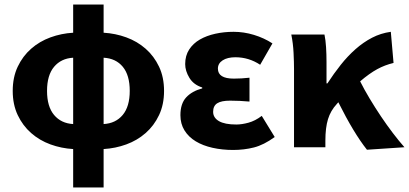

<svg xmlns="http://www.w3.org/2000/svg" viewBox="-20 -648 1800 845"><path d="M187 -248Q187 -179 218 -142Q249 -105 302 -102V-394Q249 -391 218 -354Q187 -317 187 -248ZM551 -248Q551 -317 520.5 -354Q490 -391 436 -394V-102Q489 -105 520 -142Q551 -179 551 -248ZM302 177V8Q250 5 202 -12.5Q154 -30 117 -62.5Q80 -95 58 -141.5Q36 -188 36 -248Q36 -308 58 -354.5Q80 -401 117 -433.5Q154 -466 202 -483.5Q250 -501 302 -504V-628H436V-504Q488 -501 536 -483.5Q584 -466 621 -433.5Q658 -401 680 -354.5Q702 -308 702 -248Q702 -188 680 -141.5Q658 -95 621 -62.5Q584 -30 536 -12.5Q488 5 436 8V177Z M1006 12Q958 12 915.5 2.5Q873 -7 841.5 -26Q810 -45 792 -74Q774 -103 774 -141Q774 -192 799.5 -219.5Q825 -247 870 -259V-263Q832 -275 813.5 -305.5Q795 -336 795 -366Q795 -403 812.5 -430Q830 -457 859.5 -474Q889 -491 927.5 -499.5Q966 -508 1008 -508Q1053 -508 1097.5 -494.5Q1142 -481 1179 -457L1125 -363Q1075 -396 1016 -396Q981 -396 960 -382.5Q939 -369 939 -346Q939 -302 1009 -302Q1025 -302 1043 -303Q1061 -304 1078 -306V-201Q1057 -203 1035 -204Q1013 -205 993 -205Q954 -205 936 -193.5Q918 -182 918 -156Q918 -130 943.5 -115Q969 -100 1020 -100Q1044 -100 1073.5 -108Q1103 -116 1132 -138L1189 -45Q1141 -10 1097.5 1Q1054 12 1006 12Z M1595 11Q1537 -62 1469 -198Q1467 -195 1462 -190Q1435 -161 1423.5 -123.5Q1412 -86 1412 -29V0H1274V-344Q1274 -373 1272 -415Q1270 -457 1262 -496H1408Q1413 -472 1415 -440.5Q1417 -409 1417 -374V-281H1421Q1449 -324 1479.5 -362.5Q1510 -401 1544.5 -431.5Q1579 -462 1617.5 -482Q1656 -502 1700 -508L1712 -371Q1674 -362 1640 -343.5Q1606 -325 1565 -290Q1583 -254 1607 -214Q1631 -174 1656.5 -136Q1682 -98 1709 -62.5Q1736 -27 1760 0Z"/></svg>

Font: Font
Style: ¶
Weight: 700
Designer: Paul D. Hunt
Foundry: Adobe Systems Incorporated
Version: Version 3.000